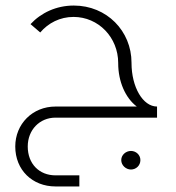

<svg xmlns="http://www.w3.org/2000/svg" viewBox="-20 -424 636 692"><path d="M454 -197V-198C454 -312 365 -404 246 -404C183 -404 128 -378 90 -337L125 -307C154 -341 196 -363 245 -363C335 -363 406 -289 406 -197V-196C406 -130 432 -71 473 -40H180C97 -40 35 23 35 104C35 189 97 248 180 248H266V208H180C122 208 80 167 80 104C80 44 123 0 180 0H546V-40C495 -40 454 -110 454 -197ZM452 120C434 120 417 134 417 153C417 172 434 187 452 187C470 187 486 173 486 153C486 134 470 120 452 120Z"/></svg>

Font: Sulaf Light
Style: Regular
Weight: 300
Designer: Bandar Raffah (Arabic) and Santiago Orozco (Latin)
Foundry: Caramella and Typemade
Version: Version 1.005;PS 001.005;hotconv 1.0.88;makeotf.lib2.5.64775